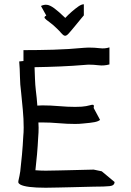

<svg xmlns="http://www.w3.org/2000/svg" viewBox="-20 -881 615 900"><path d="M457 -78 517 -28Q517 -11 494 -8.5Q471 -6 419 -6Q405 -6 378.5 -5Q352 -4 319 -3.5Q286 -3 253 -2Q220 -1 194 -1Q102 -1 75 -16Q67 -21 66 -25.5Q65 -30 68 -41.5Q71 -53 75 -78Q79 -112 83 -155.5Q87 -199 89 -241Q90 -251 90.5 -261.5Q91 -272 91 -283Q91 -324 87 -365.5Q83 -407 79 -448Q74 -485 73.5 -521.5Q73 -558 70 -593L90 -595V-646Q159 -646 230 -648Q301 -650 375 -657Q380 -657 385 -657.5Q390 -658 395 -658Q424 -658 448 -655Q472 -652 493 -659V-579Q467 -572 443 -575Q419 -578 395 -578Q390 -578 387 -577.5Q384 -577 381 -577Q322 -572 262 -569.5Q202 -567 142 -566Q143 -538 144 -510.5Q145 -483 148 -457Q150 -440 152 -422Q154 -404 155 -386Q167 -387 179 -387Q217 -387 257 -383.5Q297 -380 332 -380Q341 -380 349 -380.5Q357 -381 363 -381Q386 -383 399 -387Q412 -391 417 -389.5Q422 -388 419 -375L449 -319Q441 -312 423 -308.5Q405 -305 369 -302Q360 -301 351 -300.5Q342 -300 332 -300Q295 -300 255 -303.5Q215 -307 179 -307Q169 -307 160 -307Q161 -295 161 -283Q161 -271 160.5 -259.5Q160 -248 159 -237Q157 -197 153.5 -156.5Q150 -116 146 -83Q157 -82 170 -81.5Q183 -81 194 -81Q219 -81 251.5 -82Q284 -83 317 -83.5Q350 -84 377.5 -85Q405 -86 419 -86ZM373 -809Q373 -809 362 -796Q351 -783 337 -765.5Q323 -748 312 -735.5Q301 -723 301 -723Q291 -712 283.5 -713.5Q276 -715 266 -727Q265 -729 260.5 -733.5Q256 -738 249 -745Q228 -766 211.5 -777.5Q195 -789 190 -795.5Q185 -802 197 -808L172 -853Q186 -860 200 -858.5Q214 -857 234 -842.5Q254 -828 286 -797Q299 -811 315.5 -825.5Q332 -840 347 -850.5Q362 -861 373 -861ZM310 -770Q308 -773 306 -775Z"/></svg>

Font: Syne
Style: Italic
Weight: 400
Italic angle: -9°
Designer: Lucas Descroix
Foundry: Bonjour Monde
Version: Version 2.000; ttfautohint (v1.8.3)